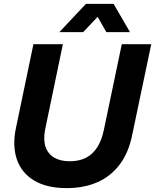

<svg xmlns="http://www.w3.org/2000/svg" viewBox="-20 -956 797 986"><path d="M322.3 10Q219.7 10 155 -29.1Q90.3 -68.1 66.6 -137.6Q42.9 -207.1 61.6 -297.1L151.6 -729H302.9L212.1 -292.6Q201.4 -239.3 213.8 -202.4Q226.1 -165.6 258.2 -146.7Q290.3 -127.9 337.7 -127.9Q387.3 -127.9 422.2 -146.1Q457.1 -164.3 479.9 -200.4Q502.7 -236.6 513.6 -290L605.4 -729H756.7L658.4 -260.7Q640 -170.6 594.1 -110.4Q548.3 -50.1 479.7 -20.1Q411.1 10 322.3 10ZM284.6 -790.9 421.3 -936.1H563.4L647.6 -790.9H526.1L481.4 -869.7L407.1 -790.9Z"/></svg>

Font: Mona Sans
Style: Italic
Weight: 200
Italic angle: -11.6951°
Designer: Deni Anggara
Foundry: GitHub
Version: Version 2.000